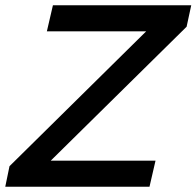

<svg xmlns="http://www.w3.org/2000/svg" viewBox="-42 -710 747 730"><path d="M-22 0 -5.9 -78.1 513.7 -590.8H136.2L159.2 -689.9H685.1L667.5 -608.4L150.9 -99.1H549.3L526.4 0Z"/></svg>

Font: HK Grotesk SemiBold Italic
Style: Regular
Weight: 600
Italic angle: -13°
Designer: Alfredo Marco Pradil and Stefan Peev
Foundry: Hanken Design Co.
Version: Version 1.000;PS 001.000;hotconv 1.0.88;makeotf.lib2.5.64775